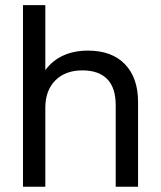

<svg xmlns="http://www.w3.org/2000/svg" viewBox="-20 -710 611 730"><path d="M67.4 -690.4H152.3V-443.4Q179.7 -480.5 220.7 -499Q261.7 -517.6 314.5 -517.6Q405.3 -517.6 455.1 -465.8Q504.9 -414.1 504.9 -322.3V0H419.9V-310.5Q419.9 -376 387.7 -409.2Q355.5 -442.4 293 -442.4Q228.5 -442.4 190.4 -404.3Q152.3 -366.2 152.3 -299.8V0H67.4Z"/></svg>

Font: Dinish Expanded
Style: Regular
Weight: 400
Width: 7
Designer: Charles Nix
Foundry: Playbeing
Version: Version 2.005; ttfautohint (v1.8.3)